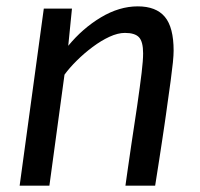

<svg xmlns="http://www.w3.org/2000/svg" viewBox="-20 -584 629 604"><path d="M135.4 0H41.8L117.8 -557H206.4L194.7 -439.9Q239.6 -494.7 297.5 -529.4Q355.4 -564 413.2 -564Q471 -564 498.6 -531Q526.2 -498 526.2 -424.5Q526.2 -411.1 523.9 -387.6Q521.5 -364.1 516.9 -329.9Q512.3 -295.8 505.8 -250.3Q504.3 -239 502.3 -224.8Q500.3 -210.5 497.4 -190.9Q494.5 -171.4 490.5 -144.6Q486.5 -117.9 481 -82.3Q475.5 -46.7 468.1 0H374.6Q376.9 -16 381.3 -47.4Q385.7 -78.8 393.1 -128.7Q400.5 -178.7 411.4 -250.3Q420.8 -315.5 425.5 -354.7Q430.2 -393.9 430.2 -416.3Q430.2 -452.8 417.3 -466.7Q404.4 -480.5 372.9 -480.5Q350.9 -480.5 324.3 -468.3Q297.8 -456 271.2 -436.1Q244.5 -416.2 221.4 -393.2Q198.3 -370.3 182.9 -349.1Z"/></svg>

Font: Merriweather Sans Variable Regular
Style: Italic
Weight: 300
Italic angle: -8°
Designer: Eben Sorkin
Foundry: Eben Sorkin
Version: Version 2.001